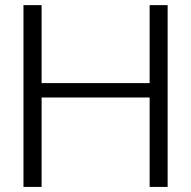

<svg xmlns="http://www.w3.org/2000/svg" viewBox="-20 -735 751 755"><path d="M568.4 -408.2V-714.8H639.2V0H568.4V-351.6H143.6V0H72.3V-714.8H143.6V-408.2Z"/></svg>

Font: Pontano Sans
Style: Regular
Weight: 400
Foundry: vernon adams
Version: 1.0